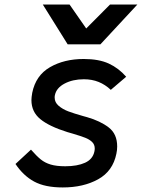

<svg xmlns="http://www.w3.org/2000/svg" viewBox="-20 -817 640 843"><path d="M48 -97 116 -160Q140.5 -132 159 -117Q177.5 -102 202.8 -94.5Q228 -87 266.5 -87Q319.5 -87 353.5 -102.5Q387.5 -118 394.5 -152Q396 -159 396 -165Q396 -182.5 384.2 -193.8Q372.5 -205 354 -212.2Q335.5 -219.5 298.5 -230.5L276 -237Q196 -262 157 -294Q118 -326 118 -377.5Q118 -389.5 121.5 -409.5Q137 -486 199.5 -522Q262 -558 347.5 -558Q414 -558 457.5 -538Q501 -518 534 -480L466.5 -422.5Q442 -445.5 413 -457.2Q384 -469 348 -469Q299.5 -469 263.5 -450Q227.5 -431 221 -399Q220 -395.5 220 -388.5Q220 -367.5 237.5 -352.5Q255 -337.5 279.5 -328.2Q304 -319 344.5 -307.5L362.5 -302.5Q420 -286 457.2 -257.5Q494.5 -229 494.5 -174Q494.5 -158 491 -142Q475.5 -65.5 410.8 -29.8Q346 6 255.5 6Q177.5 6 130 -19.8Q82.5 -45.5 48 -97ZM168 -797H285.5L358.5 -692L463 -797H583L421 -622.5H277Z"/></svg>

Font: JuliaMono Medium
Style: Italic
Weight: 500
Italic angle: -9°
Monospace: yes
Designer: cormullion
Foundry: corm
Version: Version 0.054; ttfautohint (v1.8.4)